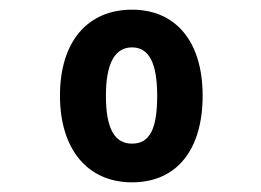

<svg xmlns="http://www.w3.org/2000/svg" viewBox="-20 -742 540 397"><path d="M253 -365C346 -365 399 -433 399 -544C399 -658 342 -722 253 -722C161 -722 104 -656 104 -544C104 -436 159 -365 253 -365ZM253 -445C217 -445 199 -476 199 -544C199 -612 218 -644 253 -644C288 -644 305 -612 305 -544C305 -476 290 -445 253 -445Z"/></svg>

Font: Noto Sans Mono ExtraCondensed ExtraBold
Style: Regular
Weight: 800
Width: 2
Designer: Monotype Design Team
Foundry: Monotype Imaging Inc.
Version: Version 2.014